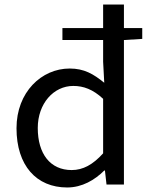

<svg xmlns="http://www.w3.org/2000/svg" viewBox="-20 -816 660 849"><path d="M297 -64C202 -64 147 -136 147 -250C147 -358 217 -436 304 -436C349 -436 391 -421 436 -379V-138C391 -88 347 -64 297 -64ZM256 -639H436V-543L441 -450C393 -489 352 -513 288 -513C164 -513 53 -409 53 -249C53 -84 141 13 277 13C343 13 399 -20 441 -62H444L451 0H528V-639L609 -644V-692H528V-796H436V-692H256Z"/></svg>

Font: Source Han Sans KR
Style: Regular
Weight: 400
Designer: Ryoko NISHIZUKA 西塚涼子 (kana, bopomofo & ideographs); Paul D. Hunt (Latin, Greek & Cyrillic); Sandoll Communications 산돌커뮤니
Foundry: Adobe
Version: Version 2.004;hotconv 1.0.118;makeotfexe 2.5.65603